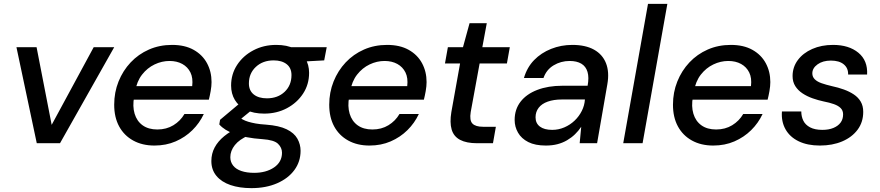

<svg xmlns="http://www.w3.org/2000/svg" viewBox="-20 -740 4547 992"><path d="M170 0 65 -496H169L247 -95L464 -496H570L290 0Z M778 12Q715 12 668 -14Q621 -40 595.5 -87Q570 -134 570 -199Q570 -263 592.5 -319Q615 -375 655 -417.5Q695 -460 749.5 -484Q804 -508 869 -508Q935 -508 980.5 -482.5Q1026 -457 1049.5 -413.5Q1073 -370 1073 -316Q1073 -295 1068.5 -269.5Q1064 -244 1059 -225H646L658 -295H973Q978 -337 964 -365.5Q950 -394 922 -409.5Q894 -425 856 -425Q816 -425 778.5 -407Q741 -389 714 -354.5Q687 -320 678 -267L673 -239Q664 -191 675.5 -152.5Q687 -114 717 -92.5Q747 -71 793 -71Q840 -71 876 -93Q912 -115 933 -151H1033Q1011 -104 974 -67.5Q937 -31 887.5 -9.5Q838 12 778 12Z M1279 232Q1217 232 1170.5 216Q1124 200 1098 168.5Q1072 137 1072 92Q1072 54 1089 22Q1106 -10 1138.5 -36.5Q1171 -63 1217 -84L1264 -40Q1217 -20 1193.5 9.5Q1170 39 1170 72Q1170 97 1184.5 115.5Q1199 134 1227 143.5Q1255 153 1293 153Q1355 153 1396 125Q1437 97 1437 49Q1437 23 1416.5 3Q1396 -17 1336 -21Q1291 -24 1255.5 -31Q1220 -38 1193 -47.5Q1166 -57 1146 -69.5Q1126 -82 1113 -97L1117 -121L1229 -215L1300 -187L1180 -89L1207 -139Q1221 -130 1233.5 -123Q1246 -116 1262.5 -111Q1279 -106 1301 -102Q1323 -98 1355 -96Q1422 -91 1461 -72Q1500 -53 1516.5 -23.5Q1533 6 1533 39Q1533 95 1501 138.5Q1469 182 1411.5 207Q1354 232 1279 232ZM1345 -153Q1290 -153 1251.5 -172Q1213 -191 1193.5 -223.5Q1174 -256 1174 -298Q1174 -357 1205 -404.5Q1236 -452 1289 -480Q1342 -508 1407 -508Q1463 -508 1500.5 -489Q1538 -470 1557.5 -437.5Q1577 -405 1577 -364Q1577 -304 1546 -256.5Q1515 -209 1462.5 -181Q1410 -153 1345 -153ZM1359 -232Q1415 -232 1450.5 -265.5Q1486 -299 1486 -352Q1486 -389 1461 -408.5Q1436 -428 1394 -428Q1338 -428 1302 -394.5Q1266 -361 1266 -309Q1266 -272 1291 -252Q1316 -232 1359 -232ZM1473 -418 1462 -496H1668L1655 -428Z M1889 12Q1826 12 1779 -14Q1732 -40 1706.5 -87Q1681 -134 1681 -199Q1681 -263 1703.5 -319Q1726 -375 1766 -417.5Q1806 -460 1860.5 -484Q1915 -508 1980 -508Q2046 -508 2091.5 -482.5Q2137 -457 2160.5 -413.5Q2184 -370 2184 -316Q2184 -295 2179.5 -269.5Q2175 -244 2170 -225H1757L1769 -295H2084Q2089 -337 2075 -365.5Q2061 -394 2033 -409.5Q2005 -425 1967 -425Q1927 -425 1889.5 -407Q1852 -389 1825 -354.5Q1798 -320 1789 -267L1784 -239Q1775 -191 1786.5 -152.5Q1798 -114 1828 -92.5Q1858 -71 1904 -71Q1951 -71 1987 -93Q2023 -115 2044 -151H2144Q2122 -104 2085 -67.5Q2048 -31 1998.5 -9.5Q1949 12 1889 12Z M2445 0Q2390 0 2357 -17.5Q2324 -35 2313.5 -71Q2303 -107 2312 -161L2357 -412H2279L2294 -496H2372L2406 -620H2495L2472 -496H2614L2599 -412H2458L2412 -161Q2405 -118 2421 -101.5Q2437 -85 2476 -85H2542L2527 0Z M2800 12Q2745 12 2709.5 -6Q2674 -24 2656.5 -54.5Q2639 -85 2639 -120Q2639 -175 2669.5 -214.5Q2700 -254 2756 -275.5Q2812 -297 2886 -297H3016Q3024 -340 3015.5 -368.5Q3007 -397 2983.5 -411Q2960 -425 2923 -425Q2878 -425 2840.5 -402.5Q2803 -380 2788 -337H2687Q2703 -392 2739.5 -429.5Q2776 -467 2827.5 -487.5Q2879 -508 2937 -508Q3005 -508 3049 -483.5Q3093 -459 3111 -413.5Q3129 -368 3118 -305L3065 0H2975L2983 -85Q2969 -64 2951 -46.5Q2933 -29 2910 -15.5Q2887 -2 2860 5Q2833 12 2800 12ZM2833 -69Q2866 -69 2896 -82Q2926 -95 2949 -117Q2972 -139 2986 -167Q3000 -195 3002 -225V-226H2883Q2841 -226 2810 -215Q2779 -204 2763 -183Q2747 -162 2747 -134Q2747 -103 2769.5 -86Q2792 -69 2833 -69Z M3200 0 3328 -720H3428L3300 0Z M3665 12Q3602 12 3555 -14Q3508 -40 3482.5 -87Q3457 -134 3457 -199Q3457 -263 3479.5 -319Q3502 -375 3542 -417.5Q3582 -460 3636.5 -484Q3691 -508 3756 -508Q3822 -508 3867.5 -482.5Q3913 -457 3936.5 -413.5Q3960 -370 3960 -316Q3960 -295 3955.5 -269.5Q3951 -244 3946 -225H3533L3545 -295H3860Q3865 -337 3851 -365.5Q3837 -394 3809 -409.5Q3781 -425 3743 -425Q3703 -425 3665.5 -407Q3628 -389 3601 -354.5Q3574 -320 3565 -267L3560 -239Q3551 -191 3562.5 -152.5Q3574 -114 3604 -92.5Q3634 -71 3680 -71Q3727 -71 3763 -93Q3799 -115 3820 -151H3920Q3898 -104 3861 -67.5Q3824 -31 3774.5 -9.5Q3725 12 3665 12Z M4216 12Q4152 12 4106.5 -10Q4061 -32 4038.5 -72Q4016 -112 4020 -164H4120Q4120 -138 4130.5 -116.5Q4141 -95 4165.5 -82Q4190 -69 4229 -69Q4262 -69 4286 -79Q4310 -89 4323 -106.5Q4336 -124 4336 -149Q4336 -169 4323.5 -181.5Q4311 -194 4288.5 -202Q4266 -210 4235 -216Q4207 -222 4178.5 -232Q4150 -242 4126.5 -257.5Q4103 -273 4089 -295Q4075 -317 4075 -347Q4075 -393 4102 -429.5Q4129 -466 4176.5 -487Q4224 -508 4284 -508Q4366 -508 4415 -467.5Q4464 -427 4460 -355H4362Q4363 -388 4339.5 -407.5Q4316 -427 4273 -427Q4231 -427 4204 -407.5Q4177 -388 4177 -361Q4177 -343 4189.5 -330.5Q4202 -318 4225 -310Q4248 -302 4278 -295Q4311 -288 4340 -277.5Q4369 -267 4391.5 -252Q4414 -237 4427 -215Q4440 -193 4440 -162Q4440 -109 4411 -70Q4382 -31 4331.5 -9.5Q4281 12 4216 12Z"/></svg>

Font: DM Sans 24pt Medium
Style: Italic
Weight: 500
Italic angle: -10°
Designer: Colophon Foundry, Jonny Pinhorn
Foundry: Colophon Foundry
Version: Version 4.004;gftools[0.9.30]